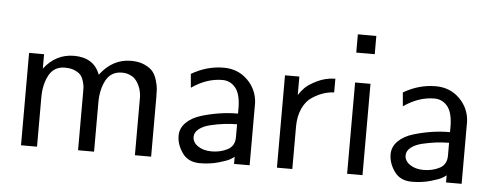

<svg xmlns="http://www.w3.org/2000/svg" viewBox="-47 -800 2402 932"><g transform="rotate(5 1153.5 -334.0)"><path d="M80 0V-450H153V-380Q211 -455 299 -455Q396 -455 426 -374Q487 -455 577 -455Q615 -455 642.5 -442.5Q670 -430 683.5 -413.5Q697 -397 704.5 -371Q712 -345 713 -328.5Q714 -312 714 -288V0H635V-281Q635 -283 635 -287Q635 -291 633 -303Q631 -315 627.5 -325.5Q624 -336 617 -349Q610 -362 600 -371.5Q590 -381 574 -387.5Q558 -394 538 -394Q485 -394 460.5 -349Q436 -304 436 -240V0H358V-281Q358 -298 357.5 -308Q357 -318 351.5 -336.5Q346 -355 336.5 -366Q327 -377 307.5 -385.5Q288 -394 260 -394Q207 -394 182.5 -349Q158 -304 158 -240V0Z M838 -113Q838 -150 866 -177.5Q894 -205 939.5 -218.5Q985 -232 1028.5 -238.5Q1072 -245 1116 -245V-279Q1114 -343 1090 -371Q1065 -401 1027 -401Q950 -401 877 -350L871 -417Q946 -461 1028 -461Q1097 -461 1143.5 -415.5Q1190 -370 1194 -305V0H1118V-35Q1114 -31 1099.5 -22Q1085 -13 1043 -1Q1001 11 952 11Q895 11 866.5 -29.5Q838 -70 838 -113ZM911 -114Q911 -87 937.5 -69Q964 -51 1004 -51Q1047 -51 1081.5 -69Q1116 -87 1116 -130V-193Q1085 -193 1053 -189Q1021 -185 987 -177Q953 -169 932 -152.5Q911 -136 911 -114Z M1327 0V-450H1397V-360Q1409 -379 1426 -396.5Q1443 -414 1483.5 -434Q1524 -454 1572 -455V-388Q1546 -387 1520 -378.5Q1494 -370 1465.5 -351.5Q1437 -333 1419.5 -295Q1402 -257 1402 -206V0Z M1669 0V-445H1744V0ZM1662 -590V-679H1752V-590Z M1871 -113Q1871 -150 1899 -177.5Q1927 -205 1972.5 -218.5Q2018 -232 2061.5 -238.5Q2105 -245 2149 -245V-279Q2147 -343 2123 -371Q2098 -401 2060 -401Q1983 -401 1910 -350L1904 -417Q1979 -461 2061 -461Q2130 -461 2176.5 -415.5Q2223 -370 2227 -305V0H2151V-35Q2147 -31 2132.5 -22Q2118 -13 2076 -1Q2034 11 1985 11Q1928 11 1899.5 -29.5Q1871 -70 1871 -113ZM1944 -114Q1944 -87 1970.5 -69Q1997 -51 2037 -51Q2080 -51 2114.5 -69Q2149 -87 2149 -130V-193Q2118 -193 2086 -189Q2054 -185 2020 -177Q1986 -169 1965 -152.5Q1944 -136 1944 -114Z"/></g></svg>

Font: CMU Sans Serif
Style: Medium
Weight: 500
Version: Version 0.7.0